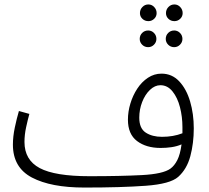

<svg xmlns="http://www.w3.org/2000/svg" viewBox="-20 -822 938 863"><path d="M359 21Q209 21 123.5 -24Q38 -69 38 -172Q38 -208 46.5 -248.5Q55 -289 65 -323L112 -310Q105 -285 97.5 -250.5Q90 -216 90 -184Q90 -103 158.5 -66.5Q227 -30 382 -30Q522 -30 617.5 -35Q713 -40 746 -64Q764 -77 777 -102.5Q790 -128 796 -173Q775 -164 751 -160.5Q727 -157 702 -157Q637 -157 596 -188Q555 -219 555 -284Q555 -320 566 -356.5Q577 -393 597 -423.5Q617 -454 645 -472.5Q673 -491 706 -491Q753 -491 785.5 -456.5Q818 -422 834.5 -366Q851 -310 851 -245Q851 -178 835.5 -120Q820 -62 781 -27Q745 5 635 13Q525 21 360 21ZM606 -293Q606 -245 635 -226Q664 -207 708 -207Q759 -207 800 -223Q800 -236 800 -251Q800 -297 789 -340Q778 -383 755.5 -411Q733 -439 701 -439Q676 -439 654 -418Q632 -397 619 -363.5Q606 -330 606 -293ZM647 -727Q631 -727 620 -737.5Q609 -748 609 -763Q609 -779 620 -790.5Q631 -802 647 -802Q662 -802 673 -790.5Q684 -779 684 -763Q684 -748 673 -737.5Q662 -727 647 -727ZM764 -727Q748 -727 737 -737.5Q726 -748 726 -763Q726 -779 737 -790.5Q748 -802 764 -802Q779 -802 790 -790.5Q801 -779 801 -763Q801 -748 790 -737.5Q779 -727 764 -727ZM646 -610Q630 -610 619 -621Q608 -632 608 -647Q608 -663 619 -674Q630 -685 646 -685Q661 -685 672 -674Q683 -663 683 -647Q683 -632 672 -621Q661 -610 646 -610ZM763 -610Q747 -610 736 -621Q725 -632 725 -647Q725 -663 736 -674Q747 -685 763 -685Q778 -685 789 -674Q800 -663 800 -647Q800 -632 789 -621Q778 -610 763 -610Z"/></svg>

Font: Noto Sans Arabic SemCond Light
Style: Regular
Weight: 300
Width: 4
Designer: Monotype Design Team, Nadine Chahine, Nizar Qandah and Khaled Hosny
Foundry: Monotype Imaging Inc.
Version: Version 2.012; ttfautohint (v1.8.4.7-5d5b)